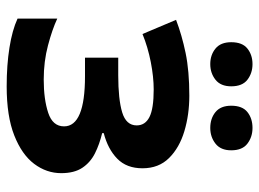

<svg xmlns="http://www.w3.org/2000/svg" viewBox="-124 -668 802 595"><g transform="rotate(90 277.5 -371.0)"><path d="M276.9 -556.2Q335.9 -556.2 387.2 -540.8Q438.5 -525.4 470.2 -493.4Q502 -461.4 502 -411.1Q502 -361.8 472.2 -332.8Q442.4 -303.7 393.1 -291V-286.1Q427.7 -277.8 455.8 -263.7Q483.9 -249.5 500.5 -224.6Q517.1 -199.7 517.1 -159.2Q517.1 -113.8 488.3 -75.4Q459.5 -37.1 400.1 -13.7Q340.8 9.8 248 9.8Q182.1 9.8 128.2 1.2Q74.2 -7.3 38.1 -23.9V-147Q71.8 -131.3 121.3 -118.2Q170.9 -105 227.1 -105Q288.1 -105 330.1 -118.9Q372.1 -132.8 372.1 -168Q372.1 -232.9 216.8 -232.9H159.2V-335.9H213.9Q288.1 -335.9 328.6 -348.1Q369.1 -360.4 369.1 -393.1Q369.1 -419.4 343.3 -432.6Q317.4 -445.8 257.8 -445.8Q219.2 -445.8 172.9 -436.8Q126.5 -427.7 85.9 -411.1L42 -515.1Q89.4 -533.2 144.8 -544.7Q200.2 -556.2 276.9 -556.2ZM111.3 -686Q111.3 -720.7 131.1 -736.3Q150.9 -752 179.2 -752Q207 -752 227.5 -736.3Q248 -720.7 248 -686Q248 -653.3 227.5 -637.2Q207 -621.1 179.2 -621.1Q150.9 -621.1 131.1 -637.2Q111.3 -653.3 111.3 -686ZM308.1 -686Q308.1 -720.7 327.9 -736.3Q347.7 -752 377 -752Q404.8 -752 425.5 -736.3Q446.3 -720.7 446.3 -686Q446.3 -653.3 425.5 -637.2Q404.8 -621.1 377 -621.1Q347.7 -621.1 327.9 -637.2Q308.1 -653.3 308.1 -686Z"/></g></svg>

Font: Open Sans
Style: Bold
Weight: 700
Designer: Monotype Design Team
Foundry: Monotype Imaging Inc.
Version: Version 3.000; ttfautohint (v1.8.4)